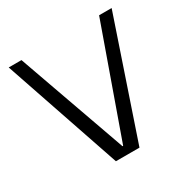

<svg xmlns="http://www.w3.org/2000/svg" viewBox="-129 -655 752 769"><g transform="rotate(-30 247.0 -270.0)"><path d="M9 -540H68L246 -39H249L427 -540H485L302 0H193Z"/></g></svg>

Font: Pathway Extreme 8pt Thin
Style: Regular
Weight: 100
Version: Version 1.001;gftools[0.9.26]